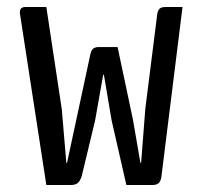

<svg xmlns="http://www.w3.org/2000/svg" viewBox="-20 -527 579 547"><path d="M500 -507H453C437 -507 431 -503 428 -487L394 -217L382 -63H380L359 -185L315 -393H260C247 -392 242 -388 238 -375L171 -63H169L156 -216L112 -507H52C40 -507 35 -500 37 -487L112 0H182C198 0 207 -6 213 -26L251 -184L274 -314H276L298 -184L340 0H415C432 0 438 -9 440 -25Z"/></svg>

Font: Rationale One
Style: Regular
Weight: 400
Designer: Cyreal (www.cyreal.org)
Foundry: Cyreal (www.cyreal.org)
Version: Version 1.001